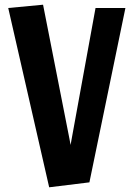

<svg xmlns="http://www.w3.org/2000/svg" viewBox="-20 -784 568 816"><path d="M189 12 15 -750 163 -764 275 -195 280 -168 285 -196 386 -750H513L360 -9Z"/></svg>

Font: Freeman
Style: Regular
Weight: 400
Designer: Vernon Adams, Aoife Mooney, Rodrigo Fuenzalida
Foundry: Rodrigo Fuenzalida
Version: Version 1.000; ttfautohint (v1.8.4.7-5d5b)